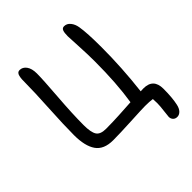

<svg xmlns="http://www.w3.org/2000/svg" viewBox="-244 -862 1199 1199"><g transform="rotate(-45 355.5 -263.0)"><path d="M622.1 189Q604.5 189 594.2 178Q584 167 584 150.9Q584 143.1 589.1 103.3Q594.2 63.5 594.2 39.1Q594.2 20.5 592.8 2Q567.4 -2 527.8 -2Q502.9 -2 397.9 3.4Q293 8.8 235.8 8.8Q154.3 8.8 119.6 -40.8Q85 -90.3 85 -187Q85 -273.4 93 -415.5Q101.1 -557.6 101.1 -629.9Q101.1 -650.4 101.8 -663.1Q102.5 -675.8 105.5 -689Q108.4 -702.1 115 -708.5Q121.6 -714.8 131.8 -714.8Q158.7 -714.8 176.3 -690.7Q193.8 -666.5 193.8 -623Q193.8 -570.8 182.9 -429Q171.9 -287.1 171.9 -189Q171.9 -125 188.5 -99.1Q205.1 -73.2 254.9 -73.2Q281.7 -73.2 313.7 -74.2Q345.7 -75.2 367.7 -76.4Q389.6 -77.6 426.3 -79.8Q462.9 -82 480 -83Q502.9 -228.5 502.9 -419.9Q502.9 -483.4 498.5 -562.7Q494.1 -642.1 494.1 -651.9Q494.1 -681.6 500 -696.8Q505.9 -711.9 522 -711.9Q546.4 -711.9 563.2 -691.2Q580.1 -670.4 585 -640.1Q595.2 -580.6 595.2 -453.1Q595.2 -273.9 573.2 -85.9Q581.1 -86.9 598.1 -86.9Q685.1 -86.9 685.1 2.9Q685.1 82 673.8 132.8Q668 159.7 654.1 174.3Q640.1 189 622.1 189Z"/></g></svg>

Font: Shantell Sans Normal
Style: Regular
Weight: 400
Designer: Stephen Nixon, Anya Danilova, Shantell Martin
Foundry: Arrow Type
Version: Version 1.006;[559af2be0]